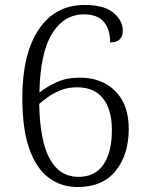

<svg xmlns="http://www.w3.org/2000/svg" viewBox="-20 -744 599 774"><path d="M293 10Q227 10 176.5 -27.5Q126 -65 98 -144.5Q70 -224 70 -350Q70 -526 136 -625Q202 -724 321 -724Q401 -724 438 -692Q475 -660 475 -621Q475 -573 424 -573Q424 -625 399 -655.5Q374 -686 318 -686Q238 -686 190 -608.5Q142 -531 139 -371Q168 -394 208 -412.5Q248 -431 302 -431Q390 -431 444.5 -377Q499 -323 499 -225Q499 -121 446.5 -55.5Q394 10 293 10ZM296 -31Q363 -31 397 -80.5Q431 -130 431 -220Q431 -302 395.5 -347Q360 -392 291 -392Q254 -392 225 -380.5Q196 -369 174.5 -353.5Q153 -338 138 -325Q141 -175 181 -103Q221 -31 296 -31Z"/></svg>

Font: Noto Serif Tamil Light
Style: Regular
Weight: 300
Designer: Indian Type Foundry, Tom Grace, and the Monotype Design Team
Foundry: Monotype Imaging Inc.
Version: Version 2.004; ttfautohint (v1.8.4.7-5d5b)